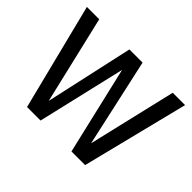

<svg xmlns="http://www.w3.org/2000/svg" viewBox="-139 -901 1134 1134"><g transform="rotate(45 428.0 -334.0)"><path d="M186 0 18 -668H121L251 -116L373 -668H483L605 -116L735 -668H838L671 0H557L428 -552L299 0Z"/></g></svg>

Font: Atkinson Hyperlegible Next
Style: Regular
Weight: 400
Designer: Elliott Scott, Megan Eiswerth, Linus Boman, Theodore Petrosky, Letters from Sweden
Foundry: Applied Design Works, Letters from Sweden
Version: Version 2.001